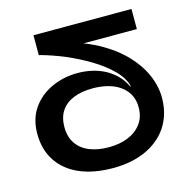

<svg xmlns="http://www.w3.org/2000/svg" viewBox="-104 -799 904 914"><g transform="rotate(-15 347.5 -342.5)"><path d="M344 12Q248 12 179 -18Q110 -48 73 -104.5Q36 -161 36 -238Q36 -312 72 -363.5Q108 -415 167.5 -442Q227 -469 296 -469Q333 -469 367.5 -461Q402 -453 431.5 -437Q461 -421 484 -397.5Q507 -374 522 -342H525Q515 -384 476 -423.5Q437 -463 380.5 -497Q324 -531 261 -558Q200 -583 145 -598H140V-697H623V-598H360Q386 -588 409 -577Q493 -535 547 -481.5Q601 -428 627.5 -369Q654 -310 654 -252Q654 -204 640 -163Q626 -122 599.5 -90Q573 -58 535 -35Q497 -12 449 0Q401 12 344 12ZM350 -89Q402 -89 443.5 -105.5Q485 -122 510 -155Q535 -188 535 -236Q535 -273 520 -300Q505 -327 479 -345Q453 -363 419 -371.5Q385 -380 347 -380Q292 -380 252 -364Q212 -348 190.5 -316Q169 -284 169 -236Q169 -188 191.5 -155Q214 -122 254.5 -105.5Q295 -89 350 -89Z"/></g></svg>

Font: Syne Modified
Style: Bold
Weight: 700
Designer: Lucas Descroix
Foundry: Bonjour Monde
Version: Version 2.200